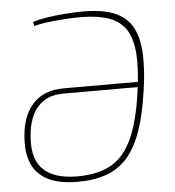

<svg xmlns="http://www.w3.org/2000/svg" viewBox="-52 -750 738 810"><g transform="rotate(-5 317.5 -345.0)"><path d="M244 12Q164 12 115 -14.5Q66 -41 47.5 -93Q29 -145 40 -223Q43 -248 53.5 -276.5Q64 -305 84.5 -330Q105 -355 138.5 -370.5Q172 -386 222 -386H551L548 -364H219Q163 -364 131 -341Q99 -318 84.5 -285Q70 -252 66 -222Q50 -112 96 -61.5Q142 -11 245 -11Q334 -11 390 -43.5Q446 -76 479 -149Q512 -222 529 -345Q542 -438 538 -502Q534 -566 510 -605Q486 -644 437.5 -661.5Q389 -679 314 -679Q286 -679 250 -676.5Q214 -674 179.5 -670Q145 -666 119 -659L116 -676Q139 -684 176.5 -690Q214 -696 255.5 -699Q297 -702 330 -702Q434 -702 489 -667Q544 -632 559 -554Q574 -476 555 -347Q541 -247 517 -178.5Q493 -110 456.5 -68Q420 -26 367.5 -7Q315 12 244 12Z"/></g></svg>

Font: Exo 2 Thin
Style: Italic
Weight: 250
Italic angle: -8°
Designer: Natanael Gama
Foundry: Natanael Gama
Version: Version 2.010